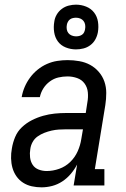

<svg xmlns="http://www.w3.org/2000/svg" viewBox="-20 -796 540 824"><path d="M158 8Q137 8 116.5 3.5Q96 -1 79 -12Q62 -23 50.5 -39.5Q39 -56 33.5 -75.5Q28 -95 27.5 -116.5Q27 -138 31 -159Q35 -184 45 -208Q55 -232 74 -250Q93 -268 116.5 -280Q140 -292 165 -299Q190 -306 214.5 -308.5Q239 -311 263 -311H348L355 -357Q359 -378 357 -399.5Q355 -421 343 -437.5Q331 -454 311 -461Q291 -468 270 -468Q250 -468 230.5 -463.5Q211 -459 194 -446.5Q177 -434 166 -416.5Q155 -399 151 -379H73Q77 -402 86 -423Q95 -444 109 -463Q123 -482 141.5 -497Q160 -512 181.5 -521.5Q203 -531 225.5 -534.5Q248 -538 270 -538Q295 -538 320.5 -533.5Q346 -529 367 -517.5Q388 -506 404 -487.5Q420 -469 428 -446Q436 -423 436 -397Q436 -371 432 -345L387 -70H428V0H296L311 -90Q300 -69 284 -50Q268 -31 247.5 -17.5Q227 -4 204 2Q181 8 158 8ZM180 -62Q207 -62 234 -71.5Q261 -81 281.5 -101Q302 -121 313.5 -147Q325 -173 329 -200L336 -241H263Q248 -241 232.5 -240Q217 -239 201.5 -235.5Q186 -232 170.5 -226Q155 -220 141.5 -210.5Q128 -201 120 -186.5Q112 -172 110 -156Q107 -139 109 -121Q111 -103 120 -89Q129 -75 145.5 -68.5Q162 -62 180 -62ZM306 -584Q283 -584 262 -592.5Q241 -601 228.5 -618Q216 -635 212.5 -657.5Q209 -680 213 -703Q215 -719 223.5 -733.5Q232 -748 245.5 -758Q259 -768 275 -772Q291 -776 306 -776Q329 -776 350 -767.5Q371 -759 384 -742Q397 -725 400.5 -702.5Q404 -680 400 -657Q397 -641 389 -626.5Q381 -612 367.5 -602Q354 -592 338 -588Q322 -584 306 -584ZM306 -640Q313 -640 319.5 -641.5Q326 -643 332 -647Q338 -651 341 -657.5Q344 -664 345 -670Q347 -680 345.5 -689.5Q344 -699 338.5 -706Q333 -713 324.5 -716.5Q316 -720 306 -720Q300 -720 293 -718.5Q286 -717 280.5 -713Q275 -709 271.5 -702.5Q268 -696 267 -690Q265 -680 266.5 -670.5Q268 -661 273.5 -654Q279 -647 288 -643.5Q297 -640 306 -640Z"/></svg>

Font: Iosevka Curly Slab Oblique
Style: Regular
Weight: 400
Italic angle: -9°
Monospace: yes
Designer: Belleve Invis
Foundry: Belleve Invis
Version: Version 11.1.0; ttfautohint (v1.8.3)